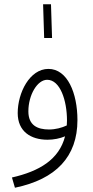

<svg xmlns="http://www.w3.org/2000/svg" viewBox="-20 -650 438 900"><path d="M187 -472H224L219 -630H182ZM50 230C243 190 343 84 343 -87C343 -214 296 -327 207 -327C119 -327 63 -215 63 -120C63 -34 124 5 203 5C232 5 261 -1 285 -11C257 98 164 153 36 182ZM113 -128C113 -205 155 -276 201 -276C262 -276 294 -179 294 -85C294 -77 293 -69 293 -62C270 -51 240 -43 210 -43C155 -43 113 -63 113 -128Z"/></svg>

Font: Noto Sans Arabic Cond Light
Style: Regular
Weight: 300
Width: 3
Designer: Monotype Design Team, Nadine Chahine, Nizar Qandah and Khaled Hosny
Foundry: Monotype Imaging Inc.
Version: Version 2.012